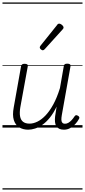

<svg xmlns="http://www.w3.org/2000/svg" viewBox="-20 -1030 686 1550"><path d="M208 17Q166 17 135 -2Q104 -21 91.5 -61Q79 -101 91 -164L150 -495Q153 -506 159 -510.5Q165 -515 179 -515Q194 -515 200.5 -509.5Q207 -504 204 -493L144 -164Q137 -121 142 -91.5Q147 -62 166 -47Q185 -32 219 -32Q249 -32 282 -48Q315 -64 347.5 -98Q380 -132 410 -186.5Q440 -241 464 -319L495 -496Q497 -507 503 -511.5Q509 -516 523 -516Q538 -516 544.5 -511Q551 -506 549 -494L479 -101Q475 -78 475.5 -62.5Q476 -47 483.5 -39Q491 -31 504 -31Q519 -31 532.5 -39Q546 -47 558.5 -60.5Q571 -74 582 -91Q587 -99 594 -100Q601 -101 610 -95Q619 -90 620.5 -83Q622 -76 617 -69Q606 -48 587.5 -28Q569 -8 546 4.5Q523 17 496 17Q474 17 459 10Q444 3 435 -11Q426 -25 424 -45.5Q422 -66 425 -91L437 -169Q412 -117 383 -81Q354 -45 323.5 -23.5Q293 -2 263.5 7.5Q234 17 208 17ZM325 -624Q319 -624 310 -631.5Q301 -639 301 -646Q301 -650 302.5 -653.5Q304 -657 307 -661L440 -827Q444 -834 448.5 -836.5Q453 -839 458 -839Q465 -839 473 -834Q481 -829 487 -822Q493 -815 493 -808Q493 -803 491 -800Q489 -797 485 -792L341 -633Q333 -624 325 -624ZM0 490H646V500H0ZM0 -20H646V0H0ZM0 -505H646V-500H0ZM0 -1010H646V-1000H0Z"/></svg>

Font: Playwrite ZA Guides
Style: Regular
Weight: 400
Designer: Veronika Burian, José Scaglione
Foundry: TypeTogether
Version: Version 1.003